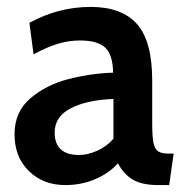

<svg xmlns="http://www.w3.org/2000/svg" viewBox="-20 -525 531 555"><path d="M22 -137Q22 -202 68 -241Q114 -280 178.5 -296.5Q243 -313 307 -315Q306 -367 284 -387.5Q262 -408 211 -408Q179 -408 147.5 -398.5Q116 -389 77 -368L65 -459Q149 -505 242 -505Q332 -505 376 -455.5Q420 -406 420 -292V-169Q420 -130 423.5 -112.5Q427 -95 436.5 -88Q446 -81 468 -81H482L469 10H438Q390 10 363.5 -6Q337 -22 321 -53Q295 -24 255 -7Q215 10 169 10Q105 10 63.5 -30.5Q22 -71 22 -137ZM308 -124V-239Q231 -236 184.5 -212Q138 -188 138 -142Q138 -77 209 -77Q234 -77 261.5 -89.5Q289 -102 308 -124Z"/></svg>

Font: Cabin SemiBold
Style: Regular
Weight: 600
Designer: Pablo Impallari
Foundry: Pablo Impallari. http://www.impallari.com Igino Marini. http://www.ikern.com
Version: Version 2.001